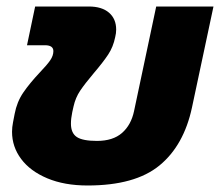

<svg xmlns="http://www.w3.org/2000/svg" viewBox="-20 -555 676 590"><path d="M17 -150Q17 -164 20 -179L25 -205Q32 -242 51.5 -270.5Q71 -299 102 -332Q125 -356 134.5 -370Q144 -384 144 -398Q144 -416 118 -416H63L88 -535H253Q293 -535 315 -516Q337 -497 337 -464Q337 -453 334 -441Q328 -411 312.5 -387.5Q297 -364 268 -330Q241 -298 226.5 -276.5Q212 -255 206 -228L202 -210Q198 -191 198 -175Q198 -146 216 -134Q234 -122 278 -122Q327 -122 355 -146.5Q383 -171 392 -214L460 -535H636L570 -225Q545 -108 470 -46.5Q395 15 249 15Q178 15 125.5 -7Q73 -29 45 -66.5Q17 -104 17 -150Z"/></svg>

Font: Prompt
Style: Bold Italic
Weight: 700
Italic angle: -12°
Designer: Katatrad Team
Foundry: CadsonDemak
Version: Version 1.001